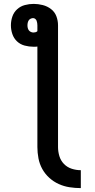

<svg xmlns="http://www.w3.org/2000/svg" viewBox="-20 -755 490 986"><path d="M395 211Q366 211 337 206.5Q308 202 281.5 190Q255 178 233 158Q211 138 197 112.5Q183 87 177.5 58Q172 29 172 0V-516Q167 -515 162 -515Q157 -515 152 -515Q129 -515 106.5 -521Q84 -527 67.5 -542.5Q51 -558 43.5 -580Q36 -602 36 -625Q36 -648 43.5 -670Q51 -692 68 -707.5Q85 -723 107.5 -729Q130 -735 153 -735Q176 -735 199.5 -729Q223 -723 242 -708.5Q261 -694 269.5 -671.5Q278 -649 278 -625V0Q278 24 285 47Q292 70 308.5 87Q325 104 348 111.5Q371 119 395 119ZM152 -588Q157 -588 162.5 -589.5Q168 -591 172 -595V-625Q172 -631 171 -637Q170 -643 168 -648.5Q166 -654 161 -658Q156 -662 150 -662Q144 -662 137.5 -659Q131 -656 127.5 -650.5Q124 -645 122.5 -638.5Q121 -632 121 -625Q121 -618 122.5 -611.5Q124 -605 128 -599.5Q132 -594 138.5 -591Q145 -588 152 -588Z"/></svg>

Font: Iosevka Etoile Semibold
Style: Regular
Weight: 600
Designer: Belleve Invis
Foundry: Belleve Invis
Version: Version 22.1.2; ttfautohint (v1.8.4)